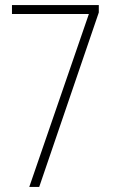

<svg xmlns="http://www.w3.org/2000/svg" viewBox="-20 -734 445 754"><path d="M95 0H134L368 -685V-714H27V-679H329Z"/></svg>

Font: Noto Sans Sinhala ExtraCondensed ExtraLight
Style: Regular
Weight: 200
Width: 2
Designer: Jelle Bosma - Monotype Design Team
Foundry: Monotype Imaging Inc.
Version: Version 2.006